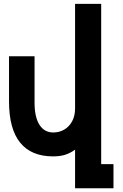

<svg xmlns="http://www.w3.org/2000/svg" viewBox="-20 -795 640 1000"><path d="M256.5 19.5Q143 19.5 85 -52Q27 -123.5 27 -267V-502H160V-260.5Q160 -185 185.5 -145Q211 -105 257.5 -105Q289 -105 315 -120.2Q341 -135.5 356 -163.8Q371 -192 371 -230V-775H507V60H571V185.5H371V-15.5Q346 2.5 319.5 11Q293 19.5 256.5 19.5Z"/></svg>

Font: JuliaMono ExtraBold
Style: Regular
Weight: 800
Monospace: yes
Designer: cormullion
Foundry: corm
Version: Version 0.055; ttfautohint (v1.8.4)